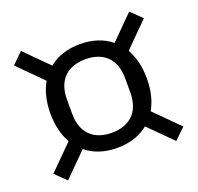

<svg xmlns="http://www.w3.org/2000/svg" viewBox="-105 -749 823 800"><g transform="rotate(-20 306.0 -349.0)"><path d="M306 -119C362 -119 409 -135 444 -164L546 -62L594 -109L488 -215C509 -252 520 -297 520 -349C520 -401 509 -446 488 -483L594 -589L546 -636L444 -534C409 -563 362 -579 306 -579C250 -579 203 -563 168 -534L66 -636L18 -589L124 -483C103 -446 92 -401 92 -349C92 -297 103 -252 124 -215L18 -109L66 -62L168 -164C203 -135 250 -119 306 -119ZM306 -186C229 -186 177 -229 177 -317V-381C177 -469 229 -512 306 -512C383 -512 435 -469 435 -381V-317C435 -229 383 -186 306 -186Z"/></g></svg>

Font: IBM Plex Arabic
Style: Regular
Weight: 400
Designer: Mike Abbink, Paul van der Laan, Pieter van Rosmalen, Wael Morcos, Khajak Apelian
Foundry: Bold Monday
Version: Version 1.0